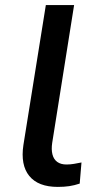

<svg xmlns="http://www.w3.org/2000/svg" viewBox="-20 -725 381 754"><path d="M207 9Q130 9 95 -34Q60 -77 72 -156L160 -705H271L185 -164Q181 -138 186 -118.5Q191 -99 205 -89Q219 -79 241 -79Q256 -79 270.5 -81.5Q285 -84 300 -87L293 -4Q272 3 252 6Q232 9 207 9Z"/></svg>

Font: Nunito Sans 7pt SemiBold
Style: Italic
Weight: 600
Italic angle: -9°
Designer: Vernon Adams
Foundry: Vernon Adams
Version: Version 3.101;gftools[0.9.27]